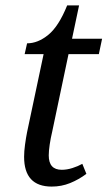

<svg xmlns="http://www.w3.org/2000/svg" viewBox="-20 -679 397 709"><path d="M171 10Q69 10 69 -100Q69 -120 72.5 -145.5Q76 -171 80 -191L141 -479H71L80 -519Q120 -519 158.5 -550.5Q197 -582 228 -659H272L246 -536H357L345 -479H233L173 -194Q167 -169 163.5 -145Q160 -121 160 -105Q160 -52 208 -52Q227 -52 247.5 -58.5Q268 -65 284 -74L299 -37Q271 -16 239 -3Q207 10 171 10Z"/></svg>

Font: Noto Serif SemiCondensed
Style: Italic
Weight: 400
Width: 4
Italic angle: -12°
Designer: Monotype Design Team
Foundry: Monotype Imaging Inc.
Version: Version 2.013